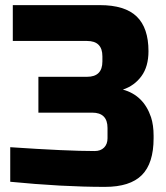

<svg xmlns="http://www.w3.org/2000/svg" viewBox="-20 -720 650 750"><path d="M390 10Q223 10 20 -10V-145Q241 -130 350 -130Q373 -130 386.5 -143.5Q400 -157 400 -180V-220Q400 -280 340 -280H130V-420H320Q380 -420 380 -480V-500Q380 -560 320 -560H30V-700H370Q468 -700 514 -655.5Q560 -611 560 -520Q560 -460 532.5 -422.5Q505 -385 460 -370Q541 -348 570 -262Q580 -231 580 -190V-180Q580 -82 534 -36Q488 10 390 10Z"/></svg>

Font: Russo One
Style: Regular
Weight: 400
Designer: Jovanny lemonad
Foundry: Jovanny Lemonad
Version: Version 1.001